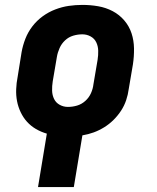

<svg xmlns="http://www.w3.org/2000/svg" viewBox="-20 -548 640 783"><path d="M135 215 171 -3Q147 -10 126.5 -22Q106 -34 90.5 -51Q75 -68 64.5 -90Q54 -112 49.5 -135.5Q45 -159 46 -184.5Q47 -210 52 -235L68 -335Q73 -363 83.5 -390Q94 -417 112 -440.5Q130 -464 154 -481.5Q178 -499 205.5 -509.5Q233 -520 260.5 -524Q288 -528 316 -528Q349 -528 380.5 -522.5Q412 -517 439.5 -502.5Q467 -488 487 -464.5Q507 -441 516.5 -412Q526 -383 526.5 -350.5Q527 -318 522 -285L505 -185Q502 -162 494.5 -139.5Q487 -117 474 -97Q461 -77 443.5 -59.5Q426 -42 405 -29Q384 -16 362 -8Q340 0 316 4L281 215ZM257 -112Q276 -112 294.5 -117.5Q313 -123 328 -136.5Q343 -150 351 -168Q359 -186 361 -204L378 -304Q381 -323 380.5 -341.5Q380 -360 372.5 -375.5Q365 -391 349.5 -399.5Q334 -408 316 -408Q297 -408 278.5 -402.5Q260 -397 245.5 -383.5Q231 -370 223 -352Q215 -334 212 -316L195 -216Q192 -197 192.5 -178.5Q193 -160 200.5 -144.5Q208 -129 223.5 -120.5Q239 -112 257 -112Z"/></svg>

Font: Iosevka Heavy Extended
Style: Italic
Weight: 900
Width: 7
Italic angle: -9°
Monospace: yes
Designer: Belleve Invis
Foundry: Belleve Invis
Version: Version 32.5.0; ttfautohint (v1.8.4)